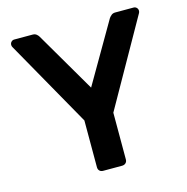

<svg xmlns="http://www.w3.org/2000/svg" viewBox="-104 -798 872 897"><g transform="rotate(-15 332.0 -350.0)"><path d="M286 0Q275 0 268.5 -6.5Q262 -13 262 -24V-250L26 -668Q23 -673 23 -679Q23 -688 29 -694Q35 -700 43 -700H132Q144 -700 151.5 -693.5Q159 -687 162 -681L332 -390L501 -681Q505 -687 512.5 -693.5Q520 -700 532 -700H620Q629 -700 635 -694Q641 -688 641 -679Q641 -673 638 -668L402 -250V-24Q402 -13 395 -6.5Q388 0 377 0Z"/></g></svg>

Font: Fz Rubik Med
Style: Regular
Weight: 500
Designer: Hubert and Fischer
Foundry: Hubert and Fischer
Version: Vit hóa bi FontZin.com